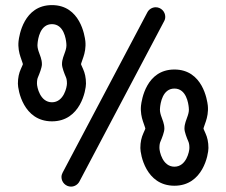

<svg xmlns="http://www.w3.org/2000/svg" viewBox="-20 -711 870 738"><path d="M546.4 -663.6 220.7 -47.4C217.8 -42 216.3 -36.6 216.3 -30.3C216.3 -10.3 232.9 6.3 252.9 6.3C267.1 6.3 279.3 -2 285.2 -13.2L610.8 -629.4C613.8 -634.8 615.2 -640.1 615.2 -646.5C615.2 -666.5 598.6 -683.1 578.6 -683.1C564.5 -683.1 552.2 -674.8 546.4 -663.6ZM650.4 -443.8C541.5 -443.8 524.4 -325.7 522 -305.2C519.5 -280.8 524.4 -259.8 529.3 -245.1C535.2 -226.6 538.6 -220.2 538.6 -216.3C538.6 -215.3 537.1 -212.9 530.8 -198.2C523.9 -183.1 519.5 -165 519.5 -142.1C519.5 -118.2 540 2.9 650.4 2.9C760.7 2.9 781.2 -118.2 781.2 -142.1C781.2 -165 776.9 -183.1 770 -198.2C763.7 -212.9 762.2 -215.3 762.2 -216.3C762.2 -220.2 765.6 -226.6 771.5 -245.1C776.4 -259.8 781.2 -280.8 778.8 -305.2C776.4 -325.7 759.3 -443.8 650.4 -443.8ZM650.4 -370.6C696.3 -370.6 704.1 -313.5 705.6 -297.4C707 -285.6 705.1 -277.3 702.1 -267.6C696.3 -249.5 689 -236.3 689 -216.3C689 -203.6 698.7 -179.2 703.6 -168C706.5 -161.6 708 -154.3 708 -142.1C708 -129.4 696.3 -70.3 650.4 -70.3C604.5 -70.3 592.8 -129.4 592.8 -142.1C592.8 -154.3 594.2 -161.6 597.2 -168C602.1 -179.2 611.8 -203.6 611.8 -216.3C611.8 -236.3 604.5 -249.5 598.6 -267.6C595.7 -277.3 593.8 -285.6 595.2 -297.4C596.7 -313.5 604.5 -370.6 650.4 -370.6ZM179.7 -691.4C70.8 -691.4 53.7 -573.2 51.3 -552.7C48.8 -528.3 53.7 -507.3 58.6 -492.7C64.5 -474.1 67.9 -467.8 67.9 -463.9C67.9 -462.9 66.4 -460.4 60.1 -445.8C53.2 -430.7 48.8 -412.6 48.8 -389.6C48.8 -365.7 69.3 -244.6 179.7 -244.6C290 -244.6 310.5 -365.7 310.5 -389.6C310.5 -412.6 306.2 -430.7 299.3 -445.8C293 -460.4 291.5 -462.9 291.5 -463.9C291.5 -467.8 294.9 -474.1 300.8 -492.7C305.7 -507.3 310.5 -528.3 308.1 -552.7C305.7 -573.2 288.6 -691.4 179.7 -691.4ZM179.7 -618.2C225.6 -618.2 233.4 -561 234.9 -544.9C236.3 -533.2 234.4 -524.9 231.4 -515.1C225.6 -497.1 218.3 -483.9 218.3 -463.9C218.3 -451.2 228 -426.8 232.9 -415.5C235.8 -409.2 237.3 -401.9 237.3 -389.6C237.3 -377 225.6 -317.9 179.7 -317.9C133.8 -317.9 122.1 -377 122.1 -389.6C122.1 -401.9 123.5 -409.2 126.5 -415.5C131.3 -426.8 141.1 -451.2 141.1 -463.9C141.1 -483.9 133.8 -497.1 127.9 -515.1C125 -524.9 123 -533.2 124.5 -544.9C126 -561 133.8 -618.2 179.7 -618.2Z"/></svg>

Font: Velvelyne
Style: Regular
Weight: 400
Designer: Manon Van der Borght et Mariel Nils
Foundry: Velvetyne
Version: Version 1.070;Glyphs 3.3.1 (3343)